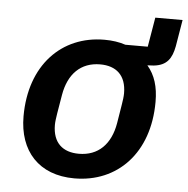

<svg xmlns="http://www.w3.org/2000/svg" viewBox="-48 -678 723 737"><g transform="rotate(5 313.0 -309.0)"><path d="M264.9 12.1C430.8 12.1 550.1 -110.4 550.1 -307.5C550.1 -366.1 536.6 -409.4 506.7 -444.6L531.2 -446C581.7 -451.3 600.1 -480.1 609 -527.3L626.1 -629.6H521L501.8 -516H415.5C391.7 -524.1 364.3 -528.1 334.5 -528.1C169 -528.1 50.1 -405.5 50.1 -208.5C50.1 -74.9 127.8 12.1 264.9 12.1ZM172.9 -186.1C172.9 -198.2 175.4 -214.5 177.9 -230.8L190 -302.9C203.8 -384.6 251.4 -432.5 326.3 -432.5C387.8 -432.5 426.8 -399.1 426.8 -329.9C426.8 -317.8 424.7 -301.5 421.9 -285.2L410.2 -213.4C396.3 -131.4 348.7 -83.5 273.8 -83.5C212 -83.5 172.9 -116.8 172.9 -186.1Z"/></g></svg>

Font: Margiela Mono Italic SmBold It
Style: Regular
Weight: 600
Designer: Mike Abbink, Paul van der Laan, Pieter van Rosmalen
Foundry: Bold Monday
Version: Version 2.003 2021